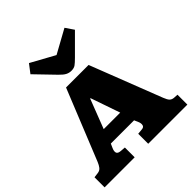

<svg xmlns="http://www.w3.org/2000/svg" viewBox="-261 -1192 1373 1373"><g transform="rotate(-45 425.5 -505.5)"><path d="M7 0V-102L46 -107Q67 -110 79 -125.5Q91 -141 100 -163L317 -700H545L756 -157Q768 -126 779.5 -115Q791 -104 810 -102L844 -100V0H448V-101L490 -105Q510 -107 513.5 -123Q517 -139 509 -158L495 -190H260L247 -161Q235 -135 240 -119.5Q245 -104 273 -102L311 -99V0ZM297 -299H464L387 -522H383ZM429 -757Q407 -757 387.5 -767Q368 -777 342 -804L204 -947L253 -1011L433 -912L611 -1010L654 -947L513 -806Q486 -779 470.5 -768Q455 -757 429 -757Z"/></g></svg>

Font: Literata Variable Black
Style: Regular
Weight: 900
Designer: Latin by Veronika Burian and Jose Scaglione. Greek by Irene Vlachou. Cyrillic by Vera Evstafieva.
Foundry: TypeTogether
Version: Version 3.021